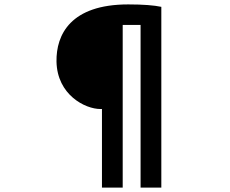

<svg xmlns="http://www.w3.org/2000/svg" viewBox="-20 -794 1040 870"><path d="M435 -300H442V56H536V-681H617V56H711V-763C678 -770 629 -774 561 -774C300 -774 234 -637 236 -515C239 -364 366 -300 435 -300Z"/></svg>

Font: Noto Sans JP
Style: Bold
Weight: 700
Designer: Ryoko NISHIZUKA  (kana, bopomofo & ideographs); Paul D. Hunt (Latin, Greek & Cyrillic); Sandoll Communications , Soo-you
Foundry: Adobe
Version: Version 2.002;hotconv 1.0.116;makeotfexe 2.5.65601